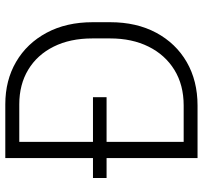

<svg xmlns="http://www.w3.org/2000/svg" viewBox="-40 -710 751 710"><g transform="rotate(-90 335.0 -355.5)"><path d="M299.3 0H105V-336.4H31.2V-386.7H105V-710.9H303.7Q392.6 -710.9 460.9 -670.9Q529.3 -630.9 568.4 -558.1Q607.4 -485.4 607.4 -387.7V-323.2Q607.4 -225.6 568.4 -152.8Q529.3 -80.1 460 -40Q390.6 0 299.3 0ZM330.1 -386.7V-336.4H165V-51.3H299.3Q375.5 -51.3 431.2 -85.7Q486.8 -120.1 517.1 -181.2Q547.4 -242.2 547.4 -323.2V-389.2Q547.4 -471.2 517.1 -532Q486.8 -592.8 431.9 -626Q377 -659.2 303.7 -659.2H165V-386.7Z"/></g></svg>

Font: Vazirmatn RD ExtraLight
Style: Regular
Weight: 200
Designer: Saber Rastikerdar
Foundry: Saber Rastikerdar
Version: Version 32.102